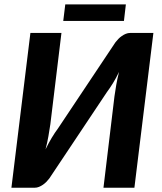

<svg xmlns="http://www.w3.org/2000/svg" viewBox="-20 -880 759 900"><path d="M33.5 0ZM521 -681.5Q527 -689.5 534.5 -697.2Q542 -705 551 -711.2Q560 -717.5 569.8 -721.5Q579.5 -725.5 590 -725.5H699L610 0H465L516.5 -428Q520 -454 525 -482.5Q530 -511 538 -543Q524.5 -514.5 509.5 -490.2Q494.5 -466 481 -448L211.5 -44Q205.5 -36 198 -28.2Q190.5 -20.5 181.5 -14.2Q172.5 -8 162.8 -4Q153 0 142.5 0H33.5L122.5 -725.5H268L216 -297.5Q212 -271 207 -241.8Q202 -212.5 193.5 -180Q207.5 -209 222.5 -234Q237.5 -259 251.5 -277.5ZM286 -859.5H570L561 -782H276.5Z"/></svg>

Font: Lato Heavy
Style: Italic
Weight: 800
Italic angle: -7°
Designer: Lukasz Dziedzic
Foundry: tyPoland Lukasz Dziedzic
Version: Version 2.007; 2014-02-27